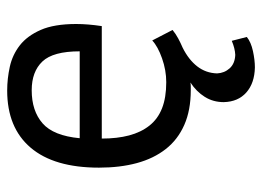

<svg xmlns="http://www.w3.org/2000/svg" viewBox="-120 -432 747 548"><g transform="rotate(-90 254.0 -158.5)"><path d="M442 -40Q431 -31 418 -24Q405 -17 391 -11Q357 6 338 30.5Q319 55 318 87Q319 108 332.5 123Q346 138 371 139Q390 138 411 129L422 172Q407 184 381.5 189.5Q356 195 335 195Q290 194 263.5 170.5Q237 147 236 106Q236 76 251 52Q266 28 292 11Q287 12 281 12Q275 12 270 12Q213 12 171 -6.5Q129 -25 102 -59.5Q75 -94 62 -142Q49 -190 49 -250Q49 -378 106 -445Q163 -512 269 -512Q303 -512 337 -504.5Q371 -497 398 -476Q425 -455 442 -416.5Q459 -378 459 -315Q459 -282 453 -242H132Q132 -198 141 -164Q150 -130 169 -106Q188 -82 218.5 -70Q249 -58 293 -58Q327 -58 361 -70Q395 -82 412 -98ZM270 -442Q211 -442 175.5 -411Q140 -380 133 -305H381Q381 -381 352 -411.5Q323 -442 270 -442Z"/></g></svg>

Font: PTSans
Style: Regular
Weight: 400
Designer: A.Korolkova, O.Umpeleva, V.Yefimov
Foundry: ParaType Ltd
Version: Version 2.003W OFL